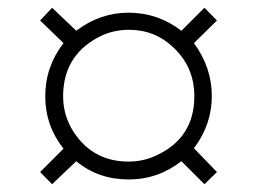

<svg xmlns="http://www.w3.org/2000/svg" viewBox="-20 -557 658 493"><path d="M113.8 -537.1 175.8 -478Q236.8 -524.4 310.1 -524.4Q385.3 -524.4 445.8 -478L504.9 -537.1L537.1 -504.4L478 -446.3Q523.9 -383.8 523.9 -310.1Q523.9 -237.3 478 -176.3L537.1 -115.2L504.9 -84L445.8 -143.1Q385.3 -96.2 311 -96.2Q231.9 -96.2 175.8 -143.1L113.8 -84L83 -115.2L143.1 -175.3Q96.2 -234.4 96.2 -310.1Q96.2 -385.7 143.1 -446.3L83 -504.4ZM311 -480.5Q266.6 -480.5 229 -459.5Q142.1 -411.1 142.1 -310.1Q142.1 -265.6 163.1 -228Q212.9 -142.1 310.1 -142.1Q347.2 -142.1 379.9 -157.2Q479 -202.1 479 -310.1Q479 -384.3 425.8 -434.6Q378.4 -480.5 311 -480.5Z"/></svg>

Font: I.MingCP
Style: Regular
Weight: 400
Designer: I.Font Project
Version: Version 8.000; Sep 06, 2022